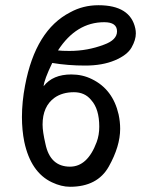

<svg xmlns="http://www.w3.org/2000/svg" viewBox="-20 -706 570 735"><path d="M248 -68Q315 -68 350 -162Q360 -189 360 -221Q360 -289 329 -323Q305 -353 263 -353Q219 -353 189 -332Q143 -299 143 -229Q143 -202 154 -155Q172 -68 248 -68ZM246 -511Q315 -511 378 -535Q428 -553 428 -586Q428 -621 379 -621Q272 -621 202 -513Q215 -511 246 -511ZM248 9Q215 9 179 -8Q98 -46 73 -163Q64 -208 64 -258Q64 -316 76 -379Q116 -591 249 -659Q298 -686 357 -686Q479 -686 498 -597Q500 -588 500 -578Q500 -553 483.5 -524Q467 -495 419.5 -475Q372 -455 306 -455Q240 -455 180 -465Q149 -401 147 -376Q182 -421 253 -421Q296 -421 332 -403Q412 -364 434 -268Q440 -240 440 -213Q440 -146 396.5 -68.5Q353 9 248 9Z"/></svg>

Font: LXGW WenKai Medium
Style: Regular
Weight: 500
Designer: LXGW / Fontworks Inc.
Foundry: LXGW / Fontworks Inc.
Version: Version 1.501; October 10, 2024